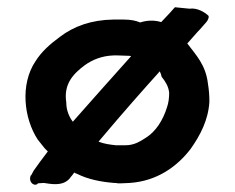

<svg xmlns="http://www.w3.org/2000/svg" viewBox="-20 -525 649 530"><path d="M497 -405C511 -420 522 -434 532 -444L547 -461C551 -465 555 -471 556 -477V-480L555 -482C544 -492 524 -504 503 -501L463 -505L461 -503C456 -497 445 -485 425 -464C406 -470 385 -469 367 -463C355 -468 341 -471 322 -471H292C233 -470 184 -453 145 -423C118 -403 95 -383 78 -356C35 -292 46 -198 84 -140C90 -132 97 -124 103 -116L112 -107C96 -86 82 -67 73 -54L66 -41H65C60 -30 65 -19 73 -16C77 -14 82 -15 85 -19L101 -20C117 -18 152 -9 172 -32C176 -38 180 -41 185 -49C187 -47 190 -46 193 -45C223 -30 258 -23 295 -20C299 -20 301 -20 305 -19H316C324 -19 331 -20 338 -20C414 -25 470 -66 507 -115C533 -152 555 -194 558 -244C558 -260 557 -276 554 -294C548 -346 521 -373 497 -405ZM163 -241V-242C155 -293 182 -321 214 -345C235 -360 261 -371 294 -372H305C315 -372 324 -371 334 -371C337 -371 338 -371 342 -370C288 -310 227 -241 181 -189C171 -202 163 -221 163 -241ZM441 -229C430 -193 410 -162 383 -145C366 -134 350 -124 326 -124H300C282 -126 267 -128 252 -134C320 -215 376 -278 421 -328C423 -324 425 -319 426 -314V-313L427 -312C437 -299 445 -287 447 -269C447 -254 445 -240 441 -229Z"/></svg>

Font: Hussar Pisanka
Style: Sbd
Weight: 600
Designer: Robert Jablonski
Foundry: Cannot Into Space Fonts
Version: Version 1.070